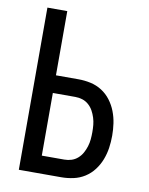

<svg xmlns="http://www.w3.org/2000/svg" viewBox="-83 -796 666 857"><g transform="rotate(10 250.0 -367.5)"><path d="M62 0V-735H152V-444H254Q282 -444 309.5 -438Q337 -432 360.5 -417Q384 -402 401 -379.5Q418 -357 428 -331Q438 -305 442 -277.5Q446 -250 446 -222Q446 -194 442 -166.5Q438 -139 428 -113Q418 -87 401 -64.5Q384 -42 360.5 -27Q337 -12 309.5 -6Q282 0 254 0ZM254 -80Q271 -80 286.5 -85Q302 -90 314.5 -101Q327 -112 335 -126.5Q343 -141 348 -157Q353 -173 354.5 -189.5Q356 -206 356 -222Q356 -239 354.5 -255Q353 -271 348 -287Q343 -303 335 -317.5Q327 -332 314.5 -343Q302 -354 286.5 -359Q271 -364 254 -364H152V-80Z"/></g></svg>

Font: Iosevka Fixed Medium
Style: Regular
Weight: 500
Monospace: yes
Designer: Belleve Invis
Foundry: Belleve Invis
Version: Version 32.3.0